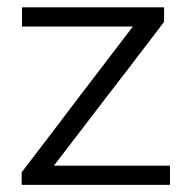

<svg xmlns="http://www.w3.org/2000/svg" viewBox="-20 -516 532 536"><path d="M40.5 0V-35Q84 -92.5 126.5 -147.5Q168.5 -202.5 205 -251L351 -442H41.5V-495.5H438V-455Q418.5 -429 392 -394.5Q365 -359.5 337 -322.5Q308.5 -285.5 283 -252.5L130.5 -53.5H454.5V0Z"/></svg>

Font: Heraclito Light
Style: Regular
Weight: 300
Designer: Kostas Bartsokas (font) & Cristiano Sobral (main changes)
Foundry: Kostas Bartsokas (font) & Cristiano Sobral (main changes)
Version: Version 1.00;July 8, 2020;FontCreator 13.0.0.2655 64-bit